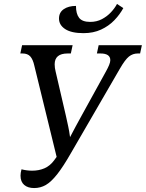

<svg xmlns="http://www.w3.org/2000/svg" viewBox="-20 -943 739 973"><path d="M153 10Q121 10 102.5 -6Q84 -22 84 -53Q84 -67 89 -85Q116 -78 143 -78Q177 -78 205 -90Q233 -102 254 -130L267 -148L154 -610Q147 -642 133.5 -657Q120 -672 94 -672H83L92 -714H348L339 -672H323Q257 -672 257 -617Q257 -599 262 -580L314 -356Q321 -324 326 -301Q331 -278 335 -248Q351 -278 363.5 -302Q376 -326 393 -356L517 -581Q527 -599 533 -613.5Q539 -628 539 -638Q539 -672 489 -672H471L480 -714H699L690 -672H678Q653 -672 633.5 -656.5Q614 -641 587 -594L340 -168Q300 -98 269.5 -59.5Q239 -21 212 -5.5Q185 10 153 10ZM403 -775Q342 -775 310.5 -795.5Q279 -816 279 -849Q279 -880 303 -896.5Q327 -913 365 -913Q365 -873 381 -852.5Q397 -832 437 -832Q470 -832 496.5 -846Q523 -860 542.5 -881Q562 -902 573 -923L605 -902Q587 -869 559 -840Q531 -811 492 -793Q453 -775 403 -775Z"/></svg>

Font: Noto Serif SemiCondensed
Style: Italic
Weight: 400
Width: 4
Italic angle: -12°
Designer: Monotype Design Team
Foundry: Monotype Imaging Inc.
Version: Version 2.013